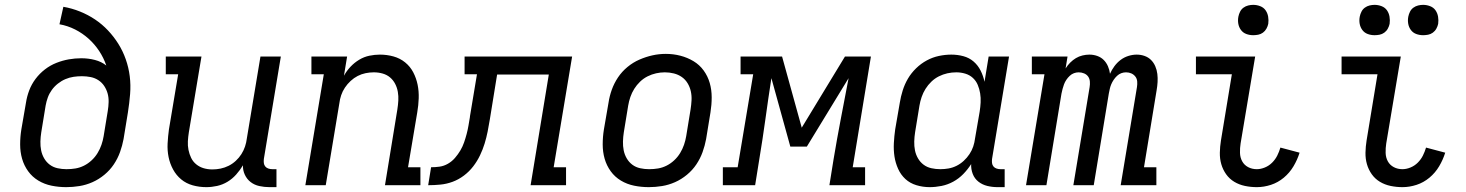

<svg xmlns="http://www.w3.org/2000/svg" viewBox="-20 -763 6040 791"><path d="M253 8Q222 8 192.5 2Q163 -4 138 -19Q113 -34 96 -57.5Q79 -81 71 -109Q63 -137 63 -168Q63 -199 68 -230L87 -340Q91 -366 100.5 -391Q110 -416 126.5 -438Q143 -460 165 -477Q187 -494 212.5 -504Q238 -514 263.5 -518.5Q289 -523 315 -523Q344 -523 371 -516Q398 -509 418 -493Q407 -525 388.5 -553Q370 -581 345 -603.5Q320 -626 289.5 -641.5Q259 -657 225 -663L241 -735Q276 -729 309.5 -715.5Q343 -702 372 -682.5Q401 -663 425 -637.5Q449 -612 467.5 -582.5Q486 -553 498 -519Q510 -485 514.5 -449Q519 -413 516 -375.5Q513 -338 507 -300L489 -190Q484 -163 474.5 -136.5Q465 -110 449 -86Q433 -62 410 -43Q387 -24 361 -12.5Q335 -1 307.5 3.5Q280 8 253 8ZM254 -66Q273 -66 291 -69Q309 -72 326 -80.5Q343 -89 357.5 -102.5Q372 -116 382 -132.5Q392 -149 398 -166.5Q404 -184 407 -202L424 -306Q427 -324 427.5 -342.5Q428 -361 423.5 -377.5Q419 -394 409.5 -408.5Q400 -423 385.5 -432.5Q371 -442 353.5 -445.5Q336 -449 318 -449H317Q300 -449 283 -446.5Q266 -444 249.5 -437Q233 -430 218.5 -418.5Q204 -407 193.5 -392.5Q183 -378 177 -361.5Q171 -345 168 -328L150 -218Q147 -199 146.5 -180Q146 -161 149.5 -143.5Q153 -126 162 -110.5Q171 -95 185 -84.5Q199 -74 217 -70Q235 -66 254 -66Z M830 8Q801 8 774 0.5Q747 -7 726.5 -24Q706 -41 693 -65Q680 -89 674.5 -116Q669 -143 670.5 -172Q672 -201 676 -230L714 -457H663V-530H810L758 -218Q755 -199 754 -181Q753 -163 756.5 -145.5Q760 -128 767.5 -112.5Q775 -97 788.5 -86Q802 -75 819 -70Q836 -65 855 -65Q872 -65 889 -68.5Q906 -72 922 -80Q938 -88 951.5 -100.5Q965 -113 974.5 -128Q984 -143 989.5 -159.5Q995 -176 997 -193L1053 -530H1137L1067 -108Q1066 -99 1067 -91Q1068 -83 1073 -77Q1078 -71 1086 -68.5Q1094 -66 1102 -66H1119V8H1090Q1069 8 1048.5 3.5Q1028 -1 1012.5 -13Q997 -25 988.5 -43.5Q980 -62 981 -82Q969 -62 953 -44Q937 -26 917 -14Q897 -2 874.5 3Q852 8 830 8Z M1238 0 1314 -457H1263V-530H1410L1397 -451Q1408 -471 1424 -488Q1440 -505 1460 -517Q1480 -529 1502 -533.5Q1524 -538 1545 -538Q1574 -538 1601 -530.5Q1628 -523 1649 -506Q1670 -489 1682.5 -465Q1695 -441 1700.5 -414Q1706 -387 1705 -358Q1704 -329 1699 -300L1661 -74H1712V0H1566L1617 -312Q1620 -331 1621 -349Q1622 -367 1619 -384.5Q1616 -402 1608 -417.5Q1600 -433 1587 -444Q1574 -455 1556.5 -460Q1539 -465 1520 -465Q1503 -465 1486 -461.5Q1469 -458 1453.5 -450Q1438 -442 1424.5 -429.5Q1411 -417 1401 -402Q1391 -387 1385.5 -370.5Q1380 -354 1378 -337L1322 0Z M1744 0 1756 -74Q1774 -74 1791.5 -76.5Q1809 -79 1825.5 -88.5Q1842 -98 1854.5 -112.5Q1867 -127 1876.5 -143Q1886 -159 1892 -176.5Q1898 -194 1902.5 -211Q1907 -228 1910 -245.5Q1913 -263 1916 -281V-283Q1916 -283 1916 -283Q1916 -283 1916 -283L1945 -457H1894V-530H2337L2261 -74H2312V0H2166L2241 -456H2028L1998 -271Q1994 -246 1989 -221Q1984 -196 1976.5 -171.5Q1969 -147 1957.5 -123Q1946 -99 1929.5 -77.5Q1913 -56 1891 -39.5Q1869 -23 1844.5 -14Q1820 -5 1794.5 -2.5Q1769 0 1744 0Z M2653 8Q2622 8 2592.5 2Q2563 -4 2538 -19Q2513 -34 2496 -57.5Q2479 -81 2471 -109Q2463 -137 2463 -168Q2463 -199 2468 -230L2487 -340Q2491 -367 2500.5 -393.5Q2510 -420 2526 -444Q2542 -468 2565 -487Q2588 -506 2614.5 -517.5Q2641 -529 2668 -535Q2695 -541 2723 -541Q2754 -541 2783 -533.5Q2812 -526 2837 -511Q2862 -496 2879 -472.5Q2896 -449 2904 -421Q2912 -393 2912 -362Q2912 -331 2907 -300L2889 -190Q2884 -163 2874.5 -136.5Q2865 -110 2849 -86Q2833 -62 2810 -43Q2787 -24 2761 -12.5Q2735 -1 2707.5 3.5Q2680 8 2653 8ZM2654 -66Q2673 -66 2691 -69Q2709 -72 2726 -80.5Q2743 -89 2757.5 -102.5Q2772 -116 2782 -132.5Q2792 -149 2798 -166.5Q2804 -184 2807 -202L2825 -312Q2828 -331 2829 -350Q2830 -369 2826 -387Q2822 -405 2812.5 -420.5Q2803 -436 2788.5 -446Q2774 -456 2756 -460.5Q2738 -465 2719 -465Q2701 -465 2683 -461Q2665 -457 2648 -448.5Q2631 -440 2617 -426.5Q2603 -413 2593 -397Q2583 -381 2577 -363.5Q2571 -346 2568 -328L2550 -218Q2547 -199 2546.5 -180Q2546 -161 2549.5 -143.5Q2553 -126 2562 -110.5Q2571 -95 2585 -84.5Q2599 -74 2617 -70Q2635 -66 2654 -66Z M2958 0V-74H3019L3083 -457H3031V-530H3202L3283 -237L3461 -530H3568L3493 -74H3544V0H3397L3414 -106Q3428 -190 3444 -273.5Q3460 -357 3476 -441L3304 -159H3236L3158 -441Q3145 -357 3133.5 -273.5Q3122 -190 3108 -106L3091 0Z M3810 8Q3810 8 3810 8Q3810 8 3810 8Q3782 8 3755.5 0Q3729 -8 3710 -25.5Q3691 -43 3680 -67.5Q3669 -92 3665 -118.5Q3661 -145 3662.5 -173.5Q3664 -202 3668 -230L3687 -340Q3691 -365 3699 -390.5Q3707 -416 3720.5 -439Q3734 -462 3754 -481.5Q3774 -501 3798 -514Q3822 -527 3848 -532.5Q3874 -538 3899 -538Q3925 -538 3949 -531.5Q3973 -525 3991 -509.5Q4009 -494 4020 -472Q4031 -450 4036 -426L4053 -530H4137L4067 -108Q4066 -99 4067 -91Q4068 -83 4073 -77Q4078 -71 4086 -68.5Q4094 -66 4102 -66H4119V8H4090Q4068 8 4047.5 3Q4027 -2 4011 -14.5Q3995 -27 3987.5 -46.5Q3980 -66 3981 -87Q3967 -65 3948.5 -46Q3930 -27 3907 -14.5Q3884 -2 3859 3Q3834 8 3810 8ZM3854 -66Q3871 -66 3888 -69Q3905 -72 3921 -80Q3937 -88 3950.5 -100.5Q3964 -113 3974 -128Q3984 -143 3989.5 -159.5Q3995 -176 3997 -193L4016 -303Q4019 -322 4020 -341Q4021 -360 4018 -378.5Q4015 -397 4008 -413.5Q4001 -430 3988 -442Q3975 -454 3957 -459.5Q3939 -465 3920 -465Q3901 -465 3883 -461Q3865 -457 3848 -448.5Q3831 -440 3817 -426.5Q3803 -413 3793 -397Q3783 -381 3777 -363.5Q3771 -346 3768 -328L3750 -218Q3747 -199 3746.5 -180Q3746 -161 3749.5 -143.5Q3753 -126 3762 -110.5Q3771 -95 3785 -84.5Q3799 -74 3817 -70Q3835 -66 3854 -66Z M4207 0 4283 -457H4231V-530H4378L4370 -481Q4378 -494 4389 -505Q4400 -516 4412.5 -523.5Q4425 -531 4439.5 -534.5Q4454 -538 4468 -538Q4485 -538 4500.5 -532.5Q4516 -527 4527 -516Q4538 -505 4544.5 -490Q4551 -475 4553 -459Q4560 -475 4571 -490Q4582 -505 4596.5 -516Q4611 -527 4628.5 -532.5Q4646 -538 4663 -538Q4680 -538 4695.5 -532.5Q4711 -527 4722 -516Q4733 -505 4739.5 -490Q4746 -475 4748 -458.5Q4750 -442 4749 -425Q4748 -408 4745 -391L4693 -74H4744V0H4597L4664 -404Q4666 -416 4665 -427.5Q4664 -439 4657.5 -447.5Q4651 -456 4641 -460.5Q4631 -465 4619 -465Q4609 -465 4599.5 -461.5Q4590 -458 4582 -450.5Q4574 -443 4568 -434Q4562 -425 4558 -415.5Q4554 -406 4552 -396.5Q4550 -387 4548 -377L4486 0H4402L4469 -404Q4471 -416 4470 -427.5Q4469 -439 4463 -447.5Q4457 -456 4446.5 -460.5Q4436 -465 4424 -465Q4414 -465 4404.5 -461.5Q4395 -458 4387 -450.5Q4379 -443 4373 -434Q4367 -425 4363.5 -415.5Q4360 -406 4357.5 -396.5Q4355 -387 4353 -377L4291 0Z M5158 8Q5133 8 5109 3Q5085 -2 5065 -14Q5045 -26 5031.5 -45Q5018 -64 5011.5 -86.5Q5005 -109 5005.5 -134Q5006 -159 5010 -184L5055 -457H4907V-530H5151L5091 -172Q5088 -153 5088.5 -133.5Q5089 -114 5097.5 -98.5Q5106 -83 5122 -74.5Q5138 -66 5158 -66Q5174 -66 5191 -73Q5208 -80 5221 -93Q5234 -106 5242 -122Q5250 -138 5255 -155L5334 -134Q5325 -105 5309 -78Q5293 -51 5269 -31Q5245 -11 5216 -1.5Q5187 8 5158 8ZM5143 -618Q5128 -618 5114.5 -623Q5101 -628 5092.5 -639.5Q5084 -651 5081.5 -665.5Q5079 -680 5082 -695Q5084 -705 5089 -715Q5094 -725 5103 -731.5Q5112 -738 5122.5 -740.5Q5133 -743 5143 -743Q5158 -743 5172 -737.5Q5186 -732 5194 -720.5Q5202 -709 5204.5 -694.5Q5207 -680 5205 -665Q5203 -655 5197.5 -645Q5192 -635 5183 -628.5Q5174 -622 5163.5 -620Q5153 -618 5143 -618Z M5758 8Q5733 8 5709 3Q5685 -2 5665 -14Q5645 -26 5631.5 -45Q5618 -64 5611.5 -86.5Q5605 -109 5605.5 -134Q5606 -159 5610 -184L5655 -457H5507V-530H5751L5691 -172Q5688 -153 5688.5 -133.5Q5689 -114 5697.5 -98.5Q5706 -83 5722 -74.5Q5738 -66 5758 -66Q5774 -66 5791 -73Q5808 -80 5821 -93Q5834 -106 5842 -122Q5850 -138 5855 -155L5934 -134Q5925 -105 5909 -78Q5893 -51 5869 -31Q5845 -11 5816 -1.5Q5787 8 5758 8ZM5843 -618Q5828 -618 5814.5 -623Q5801 -628 5792.5 -639.5Q5784 -651 5781.5 -665.5Q5779 -680 5782 -695Q5784 -705 5789 -715Q5794 -725 5803 -731.5Q5812 -738 5822.5 -740.5Q5833 -743 5843 -743Q5858 -743 5872 -737.5Q5886 -732 5894 -720.5Q5902 -709 5904.5 -694.5Q5907 -680 5905 -665Q5903 -655 5897.5 -645Q5892 -635 5883 -628.5Q5874 -622 5863.5 -620Q5853 -618 5843 -618ZM5643 -618Q5628 -618 5614.5 -623Q5601 -628 5592.5 -639.5Q5584 -651 5581.5 -665.5Q5579 -680 5582 -695Q5584 -705 5589 -715Q5594 -725 5603 -731.5Q5612 -738 5622.5 -740.5Q5633 -743 5643 -743Q5658 -743 5672 -737.5Q5686 -732 5694 -720.5Q5702 -709 5704.5 -694.5Q5707 -680 5705 -665Q5703 -655 5697.5 -645Q5692 -635 5683 -628.5Q5674 -622 5663.5 -620Q5653 -618 5643 -618Z"/></svg>

Font: Iosevka Curly Slab Extended
Style: Italic
Weight: 400
Width: 7
Italic angle: -9°
Monospace: yes
Designer: Belleve Invis
Foundry: Belleve Invis
Version: Version 11.1.0; ttfautohint (v1.8.3)